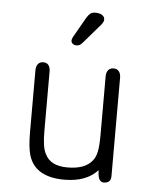

<svg xmlns="http://www.w3.org/2000/svg" viewBox="-46 -612 525 662"><g transform="rotate(5 216.5 -281.5)"><path d="M316 -33Q317 -7 323 0.5Q329 8 337 8Q348 8 355 2.5Q362 -3 362 -16V-357Q362 -371 355.5 -379Q349 -387 337 -387Q325 -387 318.5 -379Q312 -371 312 -357V-154Q312 -118 308 -97.5Q304 -77 293 -64Q268 -33 208 -33Q179 -33 159.5 -42.5Q140 -52 130 -73Q118 -94 118 -151V-357Q118 -371 112 -379Q106 -387 94 -387Q82 -387 75.5 -379Q69 -371 69 -357V-147Q69 -117 71 -97.5Q73 -78 77 -64Q99 10 201 10Q277 10 316 -33ZM290 -551Q290 -558 286.5 -562.5Q283 -567 276 -570Q269 -573 258 -573Q247 -573 241 -568.5Q235 -564 228 -553L187 -481Q184 -474 184 -470Q184 -464 189 -459.5Q194 -455 202 -455Q209 -455 213.5 -457.5Q218 -460 224 -467L281 -533Q290 -544 290 -551Z"/></g></svg>

Font: Beiruti Light
Style: Regular
Weight: 300
Designer: Arlette Boutros
Foundry: Boutros
Version: Version 1.41